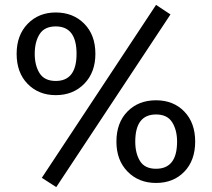

<svg xmlns="http://www.w3.org/2000/svg" viewBox="-20 -736 866 785"><path d="M618 -716 677 -677 210 29 151 -9ZM208 -685Q279 -685 324.5 -639Q370 -593 370 -516Q370 -440 324.5 -393.5Q279 -347 208 -347Q138 -347 93 -393Q48 -439 48 -516Q48 -592 93 -638.5Q138 -685 208 -685ZM208 -628Q162 -628 142 -596.5Q122 -565 122 -516Q122 -468 142 -436.5Q162 -405 208 -405Q293 -405 293 -516Q293 -628 208 -628ZM618 -326Q689 -326 733.5 -280Q778 -234 778 -157Q778 -80 733.5 -34Q689 12 618 12Q547 12 501.5 -34.5Q456 -81 456 -157Q456 -234 501 -280Q546 -326 618 -326ZM618 -268Q533 -268 533 -157Q533 -109 552.5 -77.5Q572 -46 618 -46Q704 -46 704 -157Q704 -204 684 -236Q664 -268 618 -268Z"/></svg>

Font: Sedus Text
Style: Regular
Weight: 400
Designer: TypeMates
Foundry: TypeMates, Runge Thomsen GbR
Version: Version 4.202;PS 004.202;hotconv 1.0.88;makeotf.lib2.5.64775